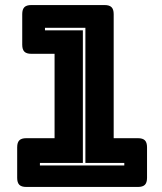

<svg xmlns="http://www.w3.org/2000/svg" viewBox="-20 -740 641 760"><path d="M526 0H84Q65 0 56.5 -8.5Q48 -17 48 -36V-157Q48 -176 56.5 -184.5Q65 -193 84 -193H196V-527H104Q85 -527 76.5 -535.5Q68 -544 68 -563V-684Q68 -703 76.5 -711.5Q85 -720 104 -720H394Q413 -720 421.5 -711.5Q430 -703 430 -684V-193H526Q545 -193 553.5 -184.5Q562 -176 562 -157V-36Q562 -17 553.5 -8.5Q545 0 526 0ZM138 -85H472V-95H318V-630H158V-620H308V-95H138Z"/></svg>

Font: Bungee Inline
Style: Regular
Weight: 400
Designer: David Jonathan Ross
Foundry: David Jonathan Ross
Version: Version 1.001;PS 1.0;hotconv 1.0.72;makeotf.lib2.5.5900